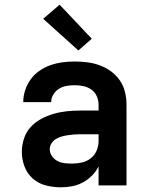

<svg xmlns="http://www.w3.org/2000/svg" viewBox="-20 -790 640 818"><path d="M239 8Q207 8 175.5 0Q144 -8 120 -29Q96 -50 84.5 -80.5Q73 -111 73 -143Q73 -171 82 -199Q91 -227 110.5 -248.5Q130 -270 155.5 -283.5Q181 -297 208.5 -305Q236 -313 264.5 -316Q293 -319 322 -319H400V-344Q400 -363 392 -380.5Q384 -398 369 -408.5Q354 -419 335.5 -423Q317 -427 298 -427Q281 -427 263.5 -424Q246 -421 231.5 -412Q217 -403 207.5 -387.5Q198 -372 198 -355H79Q79 -381 87.5 -406.5Q96 -432 111.5 -453Q127 -474 149 -489Q171 -504 195.5 -512.5Q220 -521 246 -524.5Q272 -528 298 -528Q325 -528 352.5 -524.5Q380 -521 405.5 -511.5Q431 -502 453 -486Q475 -470 490.5 -447.5Q506 -425 512.5 -398Q519 -371 519 -344V0H400V-81Q389 -59 371.5 -41.5Q354 -24 332.5 -12.5Q311 -1 287 3.5Q263 8 239 8ZM286 -93Q307 -93 328 -97.5Q349 -102 366 -115Q383 -128 391.5 -148Q400 -168 400 -189V-218H322Q309 -218 295.5 -217Q282 -216 269 -214Q256 -212 243 -208.5Q230 -205 218.5 -198Q207 -191 199.5 -179.5Q192 -168 192 -155Q192 -139 201 -125.5Q210 -112 224 -104.5Q238 -97 254 -95Q270 -93 286 -93ZM314 -575 164 -710 234 -770 371 -625Z"/></svg>

Font: Iosevka Book
Style: Bold
Weight: 700
Designer: Belleve Invis
Foundry: Belleve Invis
Version: Version 28.0.7; ttfautohint (v1.8.3)